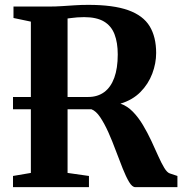

<svg xmlns="http://www.w3.org/2000/svg" viewBox="-20 -770 750 790"><path d="M33.5 0V-46L107 -58.5V-681L35.5 -696V-743H178Q209 -743 235.2 -744.8Q261.5 -746.5 287.2 -748.2Q313 -750 343.5 -750Q446.5 -750 507.8 -728Q569 -706 595.8 -662Q622.5 -618 622.5 -552Q622.5 -509.5 606.5 -467Q590.5 -424.5 558 -391.5Q525.5 -358.5 475.5 -343.5Q503.5 -334 526.5 -310.5Q549.5 -287 568.2 -255.5Q587 -224 602.5 -190.8Q618 -157.5 631 -128.2Q644 -99 655.8 -79.5Q667.5 -60 678.5 -56.5L710 -46V0H536.5Q524 0 511.2 -21.2Q498.5 -42.5 484.8 -76.8Q471 -111 456.5 -150.2Q442 -189.5 425.8 -225.8Q409.5 -262 392.2 -287.8Q375 -313.5 356 -320.5H33.5V-371H343Q381.5 -371 408.8 -391Q436 -411 450.2 -450Q464.5 -489 464.5 -546Q464.5 -594.5 451.2 -629Q438 -663.5 407.8 -681.5Q377.5 -699.5 326 -699.5Q310 -699.5 298 -698.5Q286 -697.5 276.2 -696.2Q266.5 -695 258 -694V-58.5L346 -46V0Z"/></svg>

Font: Merriweather 60pt
Style: Bold
Weight: 700
Version: Version 2.100